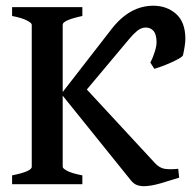

<svg xmlns="http://www.w3.org/2000/svg" viewBox="-20 -640 674 667"><path d="M480 6.8Q465.8 6.8 454.8 2.4Q443.8 -2 434.1 -14.2L197.8 -307.6V-60.5Q197.8 -54.7 214.1 -46.1Q230.5 -37.6 266.1 -30.8V0H22V-30.8Q90.3 -44.4 90.3 -60.5V-554.2Q90.3 -560.1 73.7 -568.8Q57.1 -577.6 22 -584.5V-615.2H266.1V-584.5Q197.8 -569.8 197.8 -554.2V-320.3L367.2 -538.6Q430.2 -620.1 512.7 -620.1Q559.1 -620.1 591.3 -592Q623.5 -564 624 -505.9Q624 -493.7 621.3 -477.3Q618.7 -460.9 615.7 -448.2Q614.3 -442.9 595.7 -433.1Q577.1 -423.3 554.4 -414.3Q531.7 -405.3 516.1 -400.9L502.4 -422.4Q511.2 -439.9 517.6 -460Q523.9 -480 523.9 -494.1Q523.4 -521.5 512.9 -533Q502.4 -544.4 486.8 -544.4Q470.7 -544.4 456.5 -532.7Q442.4 -521 430.7 -506.8L281.7 -329.1L517.6 -74.2Q534.2 -55.7 554 -53.2Q573.7 -50.8 599.1 -53.7L602.5 -22.9Q574.2 -13.7 538.8 -3.4Q503.4 6.8 480 6.8Z"/></svg>

Font: David Libre Medium
Style: Regular
Weight: 500
Designer: Ismar David, J. Victor Gaultney, Annie Olsen and Meir Sadan
Foundry: Monotype Imaging Inc. & SIL International
Version: Version 1.100; ttfautohint (v1.8.4.7-5d5b)